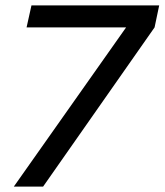

<svg xmlns="http://www.w3.org/2000/svg" viewBox="-20 -688 607 708"><path d="M31 0 445 -587H78L96 -668H567L550 -587L139 0Z"/></svg>

Font: Atkinson Hyperlegible
Style: Italic
Weight: 400
Italic angle: -12°
Designer: Elliott Scott, Megan Eiswerth, Linus Boman, Theodore Petrosky
Foundry: Braille Institute
Version: Version 1.006; ttfautohint (v1.8.3)